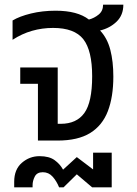

<svg xmlns="http://www.w3.org/2000/svg" viewBox="-20 -604 587 825"><path d="M143 0V-244H67V-314H228V-72H241Q309 -72 342.5 -118.5Q376 -165 376 -276Q376 -387 338 -435.5Q300 -484 208 -484Q161 -484 117.5 -471.5Q74 -459 34 -433V-516Q64 -534 113 -546Q162 -558 219 -558Q313 -558 362 -520Q385 -526 404 -541.5Q423 -557 423 -584H510Q510 -539 481 -511Q452 -483 410 -473Q441 -440 454 -390Q467 -340 467 -275Q467 -188 443.5 -126.5Q420 -65 367.5 -32.5Q315 0 227 0ZM41 201V177Q41 124 74 95.5Q107 67 150 67Q191 67 214.5 84Q238 101 251 125L310 71L380 124V52H460V201H376L310 145L253 201H234Q223 174 206 155Q189 136 164 136Q139 136 129.5 154.5Q120 173 120 192V201Z"/></svg>

Font: Noto Sans Living
Style: Regular
Weight: 400
Designer: Monotype Design Team
Foundry: Monotype Imaging Inc.
Version: Version 2.013; ttfautohint (v1.8.4.7-5d5b)